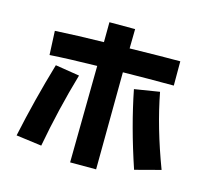

<svg xmlns="http://www.w3.org/2000/svg" viewBox="-120 -953 1240 1149"><g transform="rotate(15 500.0 -378.5)"><path d="M949.7 -41 790.5 1Q707.5 -246.1 664.6 -465.3L819.8 -490.2Q859.4 -280.3 949.7 -41ZM578.6 -814 576.7 -693.8Q788.1 -698.2 889.6 -697.8V-547.4Q726.6 -547.9 574.7 -545.4L570.3 57.1H409.2Q410.6 -116.7 416.5 -542.5Q235.4 -539.1 124 -531.7L117.2 -679.7Q255.9 -687.5 418.5 -690.4Q418.9 -737.3 419.4 -814ZM326.2 -458.5Q259.8 -230.5 216.3 4.9L58.1 -16.1Q107.4 -248.5 176.3 -482.4Z"/></g></svg>

Font: Droid Sans
Style: Regular
Weight: 400
Foundry: Ascender Corporation
Version: Version 1.00 build 114